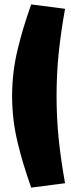

<svg xmlns="http://www.w3.org/2000/svg" viewBox="-20 -731 323 875"><path d="M122.1 -710.9 276.4 -690.9Q256.8 -580.3 247.3 -487.1Q237.8 -393.8 237.8 -293.5Q237.8 -193.1 247.3 -99.9Q256.8 -6.6 276.4 104L122.1 124Q100.8 63 87.2 17.9Q73.5 -27.1 60.5 -80.7Q47.6 -134.3 41.4 -186.8Q35.2 -239.3 35.2 -293.5Q35.2 -347.7 41.4 -400.1Q47.6 -452.6 60.5 -506.2Q73.5 -559.8 87.2 -604.9Q100.8 -649.9 122.1 -710.9Z"/></svg>

Font: Digitalt
Style: Medium
Weight: 500
Designer: gluk
Foundry: gluk
Version: Version 0.60